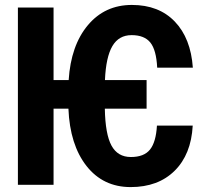

<svg xmlns="http://www.w3.org/2000/svg" viewBox="-20 -741 810 770"><path d="M194.8 -419.9H255.4Q264.2 -558.6 332.3 -639.9Q400.4 -721.2 508.8 -721.2Q617.2 -721.2 681.2 -654.3Q745.1 -587.4 753.4 -469.7H610.4Q606.9 -540.5 583 -570.3Q559.1 -600.1 507.8 -600.1Q456.5 -600.1 430.7 -556.2Q404.8 -512.2 400.9 -419.9H567.9V-305.2H400.4Q402.3 -202.6 427.2 -157Q452.1 -111.3 504.9 -111.3Q557.6 -111.3 581.5 -141.1Q605.5 -170.9 609.4 -237.3H752.9Q746.6 -121.6 680.4 -56.2Q614.3 9.3 503.9 9.3Q393.6 9.3 326.9 -75.4Q260.3 -160.2 254.4 -305.2H194.8V0H51.8V-710.9H194.8Z"/></svg>

Font: RobotoCondensed-Bold
Style: Bold
Weight: 700
Designer: Google
Version: Version 2.001240; 2014